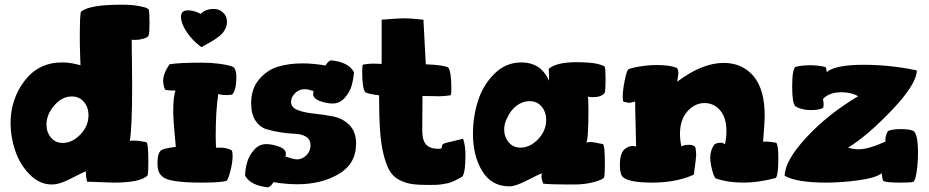

<svg xmlns="http://www.w3.org/2000/svg" viewBox="-20 -778 3960 818"><path d="M25 -254Q25 -355 84.5 -433.5Q144 -512 245 -512Q281 -512 323 -500Q323 -502 321.5 -539.5Q320 -577 320 -619Q320 -718 325 -728Q360 -758 497 -758Q541 -758 570.5 -752.5Q600 -747 606 -743L613 -739Q617 -730 617 -683Q617 -635 613 -626Q608 -618 590.5 -613Q573 -608 557 -608Q545 -608 541 -609Q541 -592 542 -526.5Q543 -461 543 -412Q543 -234 533 -178Q536 -179 550 -179Q572 -179 604 -172Q612 -166 612 -87Q612 -43 609 -31Q581 0 463 0Q459 0 351 -4Q346 -23 346 -39Q346 -47 347 -48Q331 -43 282.5 -17.5Q234 8 201 8Q148 8 106 -35Q64 -78 44.5 -137Q25 -196 25 -254ZM178 -247Q178 -215 197 -192Q216 -169 247 -169Q288 -169 322.5 -205Q357 -241 357 -287Q357 -321 337.5 -344Q318 -367 286 -367Q244 -367 211 -328.5Q178 -290 178 -247Z M651 -83Q651 -132 671 -140Q680 -145 706 -149Q724 -152 729 -152Q718 -268 718 -300Q718 -370 728 -392Q699 -392 683 -396Q675 -417 675 -433Q675 -464 702 -504Q739 -511 841 -511Q876 -511 909 -507Q942 -503 960.5 -497.5Q979 -492 979 -487Q987 -475 987 -450Q987 -397 971 -377Q968 -373 944 -373Q920 -373 910 -378Q899 -308 899 -197Q899 -150 902 -148Q908 -149 919 -149Q945 -149 967 -138Q971 -131 971 -114Q971 -89 963 -55.5Q955 -22 947 -9Q931 0 840 0Q694 0 671 -27Q651 -41 651 -83ZM751 -706Q751 -734 781 -734Q806 -734 835 -719Q856 -740 891 -740Q913 -740 930 -725Q947 -710 947 -684Q947 -671 941.5 -659Q936 -647 930 -639Q924 -631 910 -620.5Q896 -610 888.5 -605.5Q881 -601 862 -590.5Q843 -580 838 -577Q799 -606 775 -642.5Q751 -679 751 -706Z M1024 -30Q1025 -59 1033 -87Q1041 -115 1062.5 -139.5Q1084 -164 1114 -164Q1139 -164 1168.5 -153.5Q1198 -143 1198 -123Q1198 -119 1196 -111Q1232 -99 1245 -99Q1268 -99 1285.5 -116.5Q1303 -134 1303 -159Q1303 -183 1284.5 -195Q1266 -207 1237.5 -208Q1209 -209 1176.5 -214Q1144 -219 1115.5 -227.5Q1087 -236 1068.5 -264Q1050 -292 1050 -338Q1050 -400 1084 -440Q1118 -480 1164.5 -494Q1211 -508 1269 -508Q1313 -508 1367 -499Q1377 -517 1390 -521Q1464 -514 1488 -471Q1486 -442 1478.5 -414.5Q1471 -387 1449.5 -362Q1428 -337 1397 -337Q1372 -337 1343 -347.5Q1314 -358 1314 -378Q1314 -382 1316 -390Q1292 -398 1278 -398Q1254 -398 1237 -381Q1220 -364 1220 -344Q1220 -320 1248.5 -309Q1277 -298 1317.5 -294Q1358 -290 1399 -282Q1440 -274 1468.5 -245.5Q1497 -217 1497 -166Q1497 -80 1423 -36.5Q1349 7 1247 7Q1199 7 1145 -2Q1135 16 1122 20Q1048 13 1024 -30Z M1523 -478Q1523 -499 1527 -503Q1555 -507 1569 -507Q1575 -507 1584 -506.5Q1593 -506 1599 -506H1606V-694Q1680 -700 1696 -700Q1732 -700 1784 -694L1794 -504Q1872 -501 1890 -490Q1903 -473 1903 -397Q1903 -376 1899 -372Q1871 -368 1855 -368H1847Q1840 -368 1822.5 -368.5Q1805 -369 1780 -369Q1780 -364 1779.5 -296.5Q1779 -229 1779 -223Q1779 -179 1796 -161.5Q1813 -144 1848 -144Q1858 -144 1860.5 -146.5Q1863 -149 1864 -159Q1864 -166 1887 -171L1953 -187Q1963 -158 1963 -119Q1963 -43 1950 -26Q1946 -24 1934 -17Q1922 -10 1918 -8.5Q1914 -7 1903.5 -2.5Q1893 2 1886 3Q1879 4 1866 6.5Q1853 9 1838 9.5Q1823 10 1803 10Q1759 10 1731.5 5.5Q1704 1 1678.5 -13Q1653 -27 1639 -52Q1625 -77 1614 -120.5Q1603 -164 1599 -224.5Q1595 -285 1595 -372Q1551 -377 1536 -385Q1523 -402 1523 -478Z M1995 -208Q1995 -281 2016.5 -348.5Q2038 -416 2086.5 -464Q2135 -512 2201 -512Q2228 -512 2249.5 -504Q2271 -496 2283.5 -484.5Q2296 -473 2304 -461.5Q2312 -450 2315 -442L2319 -434Q2319 -468 2318 -485Q2351 -513 2436 -513Q2466 -513 2489.5 -511Q2513 -509 2525 -506Q2537 -503 2544.5 -500Q2552 -497 2554 -496L2556 -495Q2560 -486 2560 -439Q2560 -391 2556 -382Q2542 -364 2506 -364Q2496 -364 2484 -366Q2487 -360 2487 -315Q2487 -184 2478 -170Q2485 -173 2495 -173Q2507 -173 2549 -164Q2557 -158 2557 -79Q2557 -35 2554 -23Q2548 -12 2509.5 -2Q2471 8 2428 8Q2308 8 2294 4Q2287 -15 2287 -28Q2287 -36 2290 -40Q2275 -35 2225.5 -9.5Q2176 16 2151 16Q2074 16 2034.5 -49Q1995 -114 1995 -208ZM2128 -227Q2128 -195 2147 -172Q2166 -149 2197 -149Q2238 -149 2272.5 -185Q2307 -221 2307 -267Q2307 -301 2287.5 -324Q2268 -347 2236 -347Q2206 -347 2180 -327Q2154 -307 2140 -274Q2128 -251 2128 -227Z M2621 -75Q2621 -133 2648 -147Q2660 -156 2675 -156Q2680 -156 2690 -154Q2690 -183 2688 -247.5Q2686 -312 2686 -345Q2682 -345 2674 -342.5Q2666 -340 2661 -340Q2657 -340 2649 -342Q2641 -344 2637 -344Q2633 -348 2633 -365Q2633 -392 2641 -432.5Q2649 -473 2656 -482Q2666 -488 2704 -494.5Q2742 -501 2781 -501Q2831 -501 2863 -489Q2870 -483 2870 -466Q2870 -460 2865 -430Q2972 -510 3063 -510Q3142 -510 3190 -454Q3238 -398 3238 -283Q3238 -264 3231 -173Q3231 -175 3240 -175Q3255 -175 3287 -170Q3296 -160 3296 -105Q3296 -36 3286 -20Q3211 0 3149 0Q3080 0 3029 -18Q3022 -23 3014 -53.5Q3006 -84 3006 -106Q3006 -139 3024 -163Q3035 -170 3052 -170Q3057 -170 3059 -169Q3061 -168 3063.5 -166.5Q3066 -165 3069 -164Q3075 -194 3075 -219Q3075 -277 3048 -308Q3021 -339 2982 -339Q2940 -339 2908.5 -303.5Q2877 -268 2877 -207Q2877 -182 2883 -154Q2895 -161 2914 -161Q2932 -161 2936 -156Q2946 -156 2946 -116Q2946 -107 2936 -34Q2861 0 2760 0Q2650 0 2630 -28Q2621 -40 2621 -75Z M3323 -29Q3324 -94 3416 -193Q3508 -292 3636 -368Q3607 -385 3565 -385Q3512 -385 3486 -356Q3489 -347 3489 -332Q3489 -322 3486 -318Q3468 -309 3436 -309Q3395 -309 3369 -325Q3355 -338 3355 -407Q3355 -484 3369 -493Q3397 -500 3431 -500Q3464 -500 3495 -493Q3501 -492 3502 -471Q3540 -502 3660 -502Q3773 -502 3886 -478Q3885 -419 3779.5 -308.5Q3674 -198 3593 -149Q3615 -142 3639 -142Q3680 -142 3753 -175Q3752 -178 3752 -183Q3752 -200 3763 -220Q3782 -228 3819 -228Q3854 -228 3872 -220Q3891 -206 3891 -128Q3891 -83 3885 -44.5Q3879 -6 3870 -3Q3861 0 3818 0Q3748 0 3744 -8Q3739 -9 3737 -40Q3711 -20 3638 -10Q3565 0 3499 0Q3375 0 3323 -29Z"/></svg>

Font: Gorditas
Style: Bold
Weight: 700
Designer: Gustavo Dipre (gbrenda1987@gmail.com)
Foundry: Gustavo Dipre (gbrenda1987@gmail.com)
Version: Version 001.001